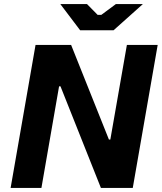

<svg xmlns="http://www.w3.org/2000/svg" viewBox="-20 -920 792 940"><path d="M154 -700H328.2L513.2 -237H520.2L601.2 -700H752L630 0H474L276.2 -497.2H269.2L182.8 0H32ZM275.4 -900H406L458 -847.2H476L547.2 -900H679.4L536 -771.8H372.4Z"/></svg>

Font: Fixel Italic Variable Display Thin
Style: Italic
Weight: 100
Italic angle: -10°
Designer: AlfaBravo + MacPaw
Foundry: Kyrylo Tkachov, Marchela Mozhyna, Serhii Makarenko, Maria Weinstein, Zakhar Kryvoshyya
Version: Version 1.210;Glyphs 3.2 (3217)